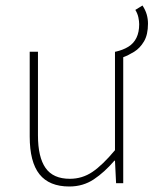

<svg xmlns="http://www.w3.org/2000/svg" viewBox="-20 -666 564 698"><path d="M428 -458 400 -478Q427 -484 446.5 -496Q466 -508 476 -528.5Q486 -549 486 -578Q486 -589 483 -603Q480 -617 472 -630L498 -646Q509 -629 513.5 -613Q518 -597 518 -580Q518 -540 503.5 -515.5Q489 -491 468 -478Q447 -465 428 -458ZM232 12Q159 12 123.5 -32.5Q88 -77 88 -170V-478H118V-174Q118 -95 145.5 -55.5Q173 -16 234 -16Q279 -16 316 -41Q353 -66 398 -120V-478H428V0H402L398 -82H396Q360 -40 321 -14Q282 12 232 12Z"/></svg>

Font: SourceSans3VF
Style: Regular
Weight: 200
Designer: Paul D. Hunt
Foundry: Adobe
Version: Version 3.052;hotconv 1.1.0;makeotfexe 2.6.0